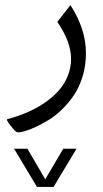

<svg xmlns="http://www.w3.org/2000/svg" viewBox="-20 -259 407 756"><path d="M125.5 477.1 35.6 326.7H87.9L155.3 441.9L158.2 447.3L161.1 441.9L229 326.7H281.2L190.9 477.1ZM257.3 -238.8Q318.4 -144.5 318.4 -49.3Q318.4 -1 305.2 42Q292 85 271.2 115.7Q250.5 146.5 223.9 172.1Q197.3 197.8 170.7 213.9Q144 230 119.1 241.5Q94.2 252.9 77.1 257.6Q60.1 262.2 52.2 262.2Q43.5 262.2 34.2 251L15.1 227.1Q6.3 214.8 7.3 211.4Q7.8 210.9 9.8 210Q53.7 198.2 91.6 181.4Q129.4 164.6 160.4 142.6Q191.4 120.6 213.4 95Q235.4 69.3 247.6 38.1Q259.8 6.8 259.8 -27.3Q259.8 -94.2 205.6 -172.9Z"/></svg>

Font: Sahel Light FD
Style: Light-FD
Weight: 300
Foundry: Saber Rastikerdar (saber.rastikerdar@gmail.com)
Version: Version 3.3.0